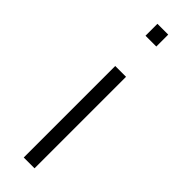

<svg xmlns="http://www.w3.org/2000/svg" viewBox="-260 -767 773 773"><g transform="rotate(45 126.0 -380.5)"><path d="M157.2 -693.4H95.7V-761.2H157.2ZM157.2 0H95.7V-521H157.2Z"/></g></svg>

Font: Ufes Sans Light
Style: Regular
Weight: 200
Designer: Ricardo Esteves & Thais Bronze
Foundry: ProDesignUfes - Ricardo Esteves, Thais Bronze (This is a derivative work, based on Roboto family, by Christian Robertson
Version: Version 2.0